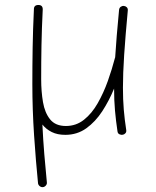

<svg xmlns="http://www.w3.org/2000/svg" viewBox="-20 -526 629 774"><path d="M495.1 -482.9Q485.4 -378.4 480.5 -304.2Q475.6 -230 475.6 -172.4Q475.6 -124.5 479 -84Q482.4 -43.5 488.8 -2.4Q490.2 5.4 486.1 10.5Q481.9 15.6 475.6 17.1Q468.8 18.6 461.7 15.4Q454.6 12.2 453.6 3.4Q447.3 -38.6 443.6 -79.8Q439.9 -121.1 439.9 -168.9Q419.9 -120.1 392.3 -77.6Q364.7 -35.2 327.9 -8.8Q291 17.6 243.2 17.6Q211.4 17.6 188.7 6.3Q166 -4.9 150.9 -23.9Q153.8 37.6 158.7 96.9Q163.6 156.2 168.9 209Q169.9 215.8 165 221.7Q160.2 227.5 152.8 228.5Q146 229 140.1 224.4Q134.3 219.7 133.3 212.9Q124.5 124.5 117.4 19.8Q110.4 -85 110.4 -186.5Q110.4 -261.7 111.6 -334.7Q112.8 -407.7 116.7 -488.8Q116.7 -505.9 134.8 -505.9Q152.3 -505.9 152.3 -488.3Q148.4 -410.6 147.2 -343.5Q146 -276.4 146 -206.5Q146 -157.2 153.3 -114.3Q160.6 -71.3 182.1 -44.7Q203.6 -18.1 245.6 -18.1Q287.1 -18.1 318.8 -43.5Q350.6 -68.8 374 -110.1Q397.5 -151.4 414.6 -199.2Q431.6 -247.1 443.4 -292.5Q443.8 -293.9 444.3 -294.9Q446.8 -335.4 450.7 -382.8Q454.6 -430.2 460 -486.3Q460.9 -494.6 467 -498.8Q473.1 -502.9 479.5 -502Q486.3 -501.5 491.2 -496.6Q496.1 -491.7 495.1 -482.9Z"/></svg>

Font: Mikhak-FD ExtraLight
Style: Regular
Weight: 200
Designer: Amin Abedi
Version: Version 3.2